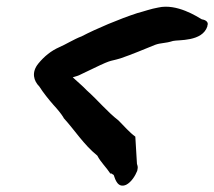

<svg xmlns="http://www.w3.org/2000/svg" viewBox="-20 -601 654 586"><path d="M97 -407C75 -380 83 -354 100 -337C112 -318 129 -297 143 -281C155 -268 166 -255 174 -242V-241C208 -204 235 -160 277 -126C288 -105 304 -91 317 -71L319 -72L327 -67C332 -52 340 -26 365 -37C381 -45 393 -65 399 -80V-81C400 -87 402 -90 398 -101C397 -127 394 -158 393 -184C375 -197 359 -216 342 -233C306 -261 280 -294 244 -326C234 -337 216 -352 202 -365C209 -367 220 -370 231 -376C332 -425 305 -410 348 -423C386 -436 418 -450 453 -464C472 -471 483 -468 508 -476C524 -480 598 -473 613 -521V-523C617 -532 610 -540 596 -542C582 -550 520 -591 463 -578C440 -574 422 -567 399 -561C344 -543 275 -514 229 -490C207 -482 180 -465 161 -457C136 -446 115 -429 97 -407Z"/></svg>

Font: Vapor
Style: BdObl
Weight: 700
Foundry: Cannot Into Space Fonts
Version: Version 0.179